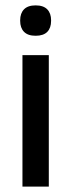

<svg xmlns="http://www.w3.org/2000/svg" viewBox="-20 -694 265 714"><path d="M63.5 0V-489H161.5V0ZM112.5 -561Q83.5 -561 69.2 -575.8Q55 -590.5 55 -616.5V-618.5Q55 -644.5 69.2 -659.2Q83.5 -674 112.5 -674Q141.5 -674 155.8 -659.2Q170 -644.5 170 -618.5V-616.5Q170 -590 155.8 -575.5Q141.5 -561 112.5 -561Z"/></svg>

Font: Anek Tamil Medium Medium
Style: Regular
Weight: 500
Version: Version 1.003